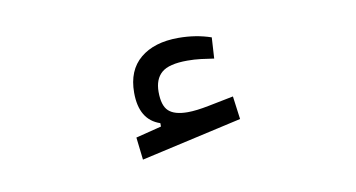

<svg xmlns="http://www.w3.org/2000/svg" viewBox="-37 -843 660 356"><g transform="rotate(-10 293.0 -665.5)"><path d="M208.5 -560.1 203.6 -602.5 252 -614.7V-621.1Q213.9 -633.8 213.9 -685.1Q213.9 -727.1 240.2 -749Q266.6 -771 312 -771Q345.2 -771 373.5 -761.2L371.1 -721.7Q358.9 -723.6 346.7 -725.1Q334.5 -726.6 321.3 -726.6Q286.6 -726.6 272.7 -714.6Q258.8 -702.6 258.8 -678.7Q258.8 -652.8 269.8 -642.6Q280.8 -632.3 305.7 -632.3Q321.8 -632.3 346.2 -637.2Q370.6 -642.1 393.1 -646.5L398.9 -603Z"/></g></svg>

Font: Cascadia Mono PL Light
Style: Regular
Weight: 300
Monospace: yes
Designer: Aaron Bell
Foundry: Saja Typeworks
Version: Version 2404.023; ttfautohint (v1.8.4)